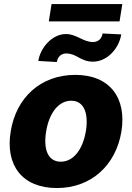

<svg xmlns="http://www.w3.org/2000/svg" viewBox="-20 -925 658 955"><path d="M588.4 -904.8H236.5L222.7 -818.5H574.6ZM490.4 -758.5C485.4 -728.7 464.5 -715.9 442.8 -715.9C393.1 -715.9 361.2 -755.7 308.2 -755.7C239.7 -755.7 181.1 -688.6 170.5 -621.8L262.8 -616.5C267.4 -646.3 288.4 -659.1 308.9 -659.1C362.2 -659.1 380 -618.3 442.8 -618.3C511.7 -618.3 571.7 -682.2 583.1 -753.9ZM262.8 10.3C433.6 10.3 555.8 -102.6 583.8 -269.9C611.2 -438.6 525.6 -552.6 354.4 -552.6C182.5 -552.6 60.4 -439.6 33.4 -272C5 -103.7 90.2 10.3 262.8 10.3ZM282.3 -120.7C219.1 -120.7 194.6 -181.1 209.5 -271C224.1 -361.9 270.6 -424 334.5 -424C397 -424 421.5 -362.9 407.3 -273.4C392 -182.2 345.9 -120.7 282.3 -120.7Z"/></svg>

Font: TID UI Extra Bold
Style: Italic
Weight: 800
Italic angle: -9.39999°
Designer: The TID Project Authors
Foundry: Bakken & Bæck
Version: Version 1.001;hotconv 1.0.109;makeotfexe 2.5.65596